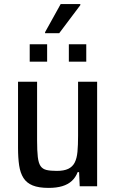

<svg xmlns="http://www.w3.org/2000/svg" viewBox="-20 -909 564 937"><path d="M217 8Q169 8 139.5 -4Q110 -16 94.5 -40.5Q79 -65 73.5 -101.5Q68 -138 68 -188V-510H161V-223Q161 -173 164.5 -143Q168 -113 178 -98.5Q188 -84 207 -79.5Q226 -75 257 -75Q292 -75 313 -85Q334 -95 344.5 -115.5Q355 -136 358 -168Q361 -200 361 -246V-510H454V0H369L366 -69H359Q349 -43 330.5 -26Q312 -9 284 -0.5Q256 8 217 8ZM125 -608V-693H210V-608ZM316 -608V-693H401V-608ZM200 -747V-752L276 -889H372V-884L269 -747Z"/></svg>

Font: Saira SemiCondensed Medium
Style: Regular
Weight: 500
Width: 4
Designer: Hector Gatti with collaboration of the Omnibus-Type team
Foundry: Omnibus-Type
Version: Version 1.101